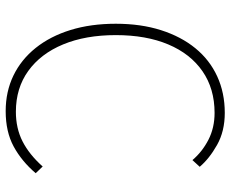

<svg xmlns="http://www.w3.org/2000/svg" viewBox="-86 -692 792 659"><g transform="rotate(90 309.5 -363.0)"><path d="M362 13Q295 13 240 -13.5Q185 -40 145 -90Q105 -140 83.5 -209.5Q62 -279 62 -365Q62 -451 84 -520Q106 -589 146 -638Q186 -687 242.5 -713Q299 -739 368 -739Q431 -739 478 -712.5Q525 -686 553 -653L530 -628Q501 -662 460 -683Q419 -704 368 -704Q285 -704 225 -662.5Q165 -621 133 -545Q101 -469 101 -365Q101 -261 133 -184Q165 -107 224 -64.5Q283 -22 364 -22Q421 -22 466 -45Q511 -68 552 -114L575 -90Q534 -42 483.5 -14.5Q433 13 362 13Z"/></g></svg>

Font: Noto Sans TC Thin Thin
Style: Regular
Weight: 250
Version: Version 2.004-H2;hotconv 1.0.118;makeotfexe 2.5.65603